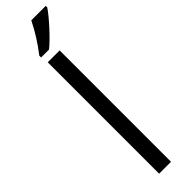

<svg xmlns="http://www.w3.org/2000/svg" viewBox="-328 -943 926 926"><g transform="rotate(-45 135.5 -479.5)"><path d="M167 0H85.9V-759.8H167ZM271.5 -959V-948.7Q250 -917 207.5 -870.6Q165 -824.2 133.8 -798.8H79.6V-811Q135.7 -883.3 172.9 -959Z"/></g></svg>

Font: OpenSans-Regular
Style: Regular
Weight: 400
Foundry: Ascender Corporation
Version: Version 1.10